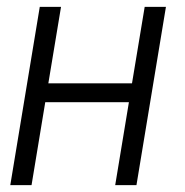

<svg xmlns="http://www.w3.org/2000/svg" viewBox="-20 -540 540 560"><path d="M10 0 96 -520H158L121 -297H365L402 -520H464L378 0H316L356 -242H112L72 0Z"/></svg>

Font: Iosevka SS18 Light
Style: Italic
Weight: 300
Italic angle: -9°
Monospace: yes
Designer: Belleve Invis
Foundry: Belleve Invis
Version: Version 25.1.1; ttfautohint (v1.8.4)